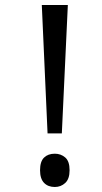

<svg xmlns="http://www.w3.org/2000/svg" viewBox="-20 -734 406 767"><path d="M170 -201 147 -714H251L227 -201ZM140 -54Q140 -89 156 -104.5Q172 -120 199 -120Q223 -120 240.5 -105Q258 -90 258 -54Q258 -19 240.5 -3Q223 13 199 13Q172 13 156 -3.5Q140 -20 140 -54Z"/></svg>

Font: Noto Sans Bengali SemiCondensed
Style: Regular
Weight: 400
Width: 4
Designer: Jelle Bosma - Monotype Design Team
Foundry: Monotype Imaging Inc.
Version: Version 2.003